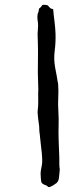

<svg xmlns="http://www.w3.org/2000/svg" viewBox="-20 -762 293 795"><path d="M200.2 -723.6Q202.1 -700.2 205.6 -673.8Q209 -647.5 210 -621.1Q210.9 -585.9 206.5 -551.8Q202.1 -517.6 208 -484.4Q210 -474.6 211.4 -465.8Q212.9 -457 214.8 -448.2Q216.8 -432.6 218.3 -426.8Q219.7 -420.9 220.7 -414.1Q222.7 -386.7 221.2 -358.4Q219.7 -330.1 221.7 -300.8Q223.6 -271.5 222.7 -243.2Q221.7 -214.8 222.7 -186.5Q223.6 -167 224.1 -147.5Q224.6 -127.9 225.6 -110.4Q225.6 -96.7 225.6 -84.5Q225.6 -72.3 227.5 -60.5Q225.6 -45.9 224.6 -29.3Q223.6 -12.7 213.9 -3.9Q207 1 199.2 5.9Q195.3 7.8 189.9 10.7Q184.6 13.7 180.7 12.7Q171.9 4.9 168.5 4.4Q165 3.9 162.1 2Q154.3 -2 152.3 -5.4Q150.4 -8.8 149.4 -19.5Q149.4 -24.4 148.9 -28.8Q148.4 -33.2 148.4 -36.1Q147.5 -46.9 149.4 -57.1Q151.4 -67.4 153.3 -78.1Q155.3 -88.9 154.8 -101.6Q154.3 -114.3 153.3 -126Q151.4 -145.5 148.9 -165Q146.5 -184.6 144.5 -207Q142.6 -217.8 142.6 -229Q142.6 -240.2 140.6 -251Q138.7 -261.7 137.7 -273.4Q136.7 -285.2 135.7 -295.9Q135.7 -300.8 136.2 -306.6Q136.7 -312.5 137.7 -320.3Q138.7 -336.9 138.2 -356.9Q137.7 -377 138.7 -392.6Q138.7 -409.2 137.7 -425.8Q136.7 -442.4 136.7 -460Q136.7 -491.2 137.2 -523.9Q137.7 -556.6 136.7 -587.9Q136.7 -595.7 136.2 -604.5Q135.7 -613.3 135.7 -621.1Q135.7 -629.9 136.7 -638.2Q137.7 -646.5 137.7 -655.3Q137.7 -667 135.7 -678.7Q133.8 -690.4 135.7 -703.1Q140.6 -715.8 140.6 -719.7Q140.6 -723.6 141.6 -725.6Q142.6 -727.5 145.5 -729.5Q148.4 -731.4 150.4 -734.4Q153.3 -738.3 154.8 -740.2Q156.2 -742.2 161.1 -742.2Q168.9 -742.2 176.8 -740.2Q179.7 -738.3 182.1 -734.9Q184.6 -731.4 189.5 -727.5Q192.4 -725.6 194.3 -725.6Q196.3 -725.6 200.2 -723.6Z"/></svg>

Font: Seaweed Script
Style: Regular
Weight: 400
Designer: Squid
Foundry: Font Diner, Inc DBA Neapolitan
Version: Version 1.000